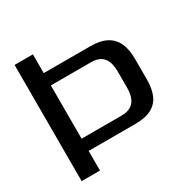

<svg xmlns="http://www.w3.org/2000/svg" viewBox="-152 -820 958 966"><g transform="rotate(-30 326.5 -337.5)"><path d="M53.5 0H160V-114H430.5Q491 -114 526.8 -133.5Q562.5 -153 578 -189.5Q593.5 -226 593.5 -277.5V-402Q593.5 -451.5 577.5 -488.5Q561.5 -525.5 525.8 -545.8Q490 -566 430.5 -566H160V-675H53.5ZM160 -185V-494.5H391.5Q428.5 -494.5 449 -480.8Q469.5 -467 478 -443Q486.5 -419 486.5 -387V-293Q486.5 -261.5 477.8 -237Q469 -212.5 448.2 -198.8Q427.5 -185 391.5 -185Z"/></g></svg>

Font: Anybody SemiExpanded
Style: Regular
Weight: 400
Width: 6
Designer: Tyler Finck
Foundry: Etcetera Type Company
Version: Version 1.113;gftools[0.9.25]